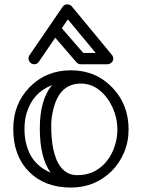

<svg xmlns="http://www.w3.org/2000/svg" viewBox="-20 -825 641 869"><path d="M215.8 -439.9Q128.4 -406.2 100.6 -313.5Q90.8 -281.2 90.8 -240.7Q90.8 -200.2 100.1 -168Q109.4 -135.7 125 -111.3Q155.3 -65.9 209 -43.9Q160.2 -111.8 160.2 -243.2Q160.2 -374.5 215.8 -439.9ZM432.6 -415Q393.1 -446.8 346.2 -446.8Q251.5 -446.8 222.7 -335.4Q211.9 -294.4 211.9 -259.5Q211.9 -224.6 213.9 -200.4Q215.8 -176.3 220.7 -152.6Q225.6 -128.9 233.9 -106.9Q242.2 -85 255.4 -68.4Q284.2 -32.2 329.3 -32.2Q374.5 -32.2 408 -50Q441.4 -67.9 464.4 -97.2Q487.3 -126.5 499.3 -164.1Q511.2 -201.7 511.2 -233.4Q511.2 -265.1 505.9 -289.6Q500.5 -314 490.2 -336.9Q480 -359.9 465.3 -379.9Q450.7 -399.9 432.6 -415ZM562 -238.8Q562 -182.6 541 -133.8Q520 -85 484.4 -49.8Q408.7 23.9 300.8 23.9Q182.1 23.9 110.8 -48.3Q40 -120.1 40 -241.2Q40 -356 115.2 -431.6Q189.5 -506.8 300.8 -506.8Q414.1 -506.8 489.3 -427.7Q562 -351.6 562 -238.8ZM413.1 -585.4 287.1 -737.3 259.8 -697.3 356.9 -585.4ZM344.7 -534.2Q333.5 -534.2 325.7 -543.5L230 -654.3L155.8 -545.4Q147.9 -534.2 135.7 -534.2Q123.5 -534.2 116.2 -542.5Q108.9 -550.8 108.9 -559.8Q108.9 -568.8 112.8 -574.2L263.7 -794.4Q270.5 -805.2 283.9 -805.2Q297.4 -805.2 304.7 -796.4L486.8 -576.2Q492.7 -568.8 492.7 -559.1Q492.7 -549.3 484.4 -541.7Q476.1 -534.2 466.8 -534.2Z"/></svg>

Font: Ribeye Marrow
Style: Regular
Weight: 400
Designer: Astigmatic (AOETI)
Foundry: Astigmatic (AOETI)
Version: Version 1.000